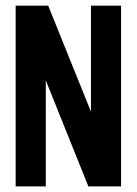

<svg xmlns="http://www.w3.org/2000/svg" viewBox="-20 -663 486 683"><path d="M35.7 -642.9H151.4L303.6 -265.7V-642.9H410.7V0H294.3L142.9 -377.1V0H35.7Z"/></svg>

Font: Aire Exterior
Style: Regular
Weight: 400
Width: 4
Designer: Jayvee Enaguas (HarvettFox96)
Version: 20190503.02